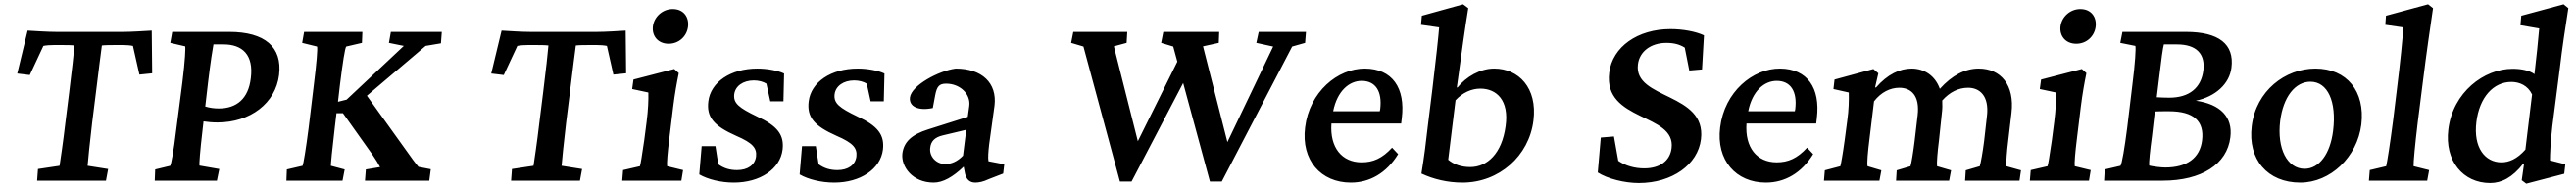

<svg xmlns="http://www.w3.org/2000/svg" viewBox="-20 -838 11936 872"><path d="M683 -696C649 -694 589 -690 550 -690H241C201 -690 143 -694 108 -696L60 -497L118 -490L181 -625C196 -628 212 -629 229 -629H270C286 -629 310 -629 325 -627C324 -610 312 -499 300 -405L283 -269C272 -174 260 -97 256 -69L156 -54L152 0H471L481 -54L386 -69C388 -97 396 -174 407 -269L424 -405C436 -499 449 -610 452 -627C468 -629 495 -629 510 -629H550C565 -629 581 -628 596 -625L626 -492L685 -498Z M697 0H985L996 -54L904 -70C903 -79 906 -130 919 -240L923 -275C943 -272 965 -270 988 -270C1140 -270 1257 -360 1273 -490C1289 -620 1207 -690 1042 -690H778L769 -639L838 -623C840 -615 838 -561 825 -456L797 -240C784 -130 773 -78 769 -69L699 -52ZM931 -344 944 -456C955 -549 966 -617 969 -632H1016C1103 -632 1156 -584 1142 -475C1131 -381 1077 -335 994 -335C971 -335 951 -338 931 -344Z M1671 0H1969L1976 -53L1919 -64C1906 -79 1888 -103 1850 -157L1680 -394L1952 -625L2023 -637L2027 -690H1791L1782 -639L1851 -625L1586 -376L1546 -366L1555 -444C1568 -549 1578 -613 1584 -622L1657 -639L1659 -690H1389L1380 -639L1449 -622C1452 -613 1447 -547 1434 -444L1410 -245C1397 -144 1386 -79 1382 -69L1309 -52L1307 0H1567L1577 -52L1513 -69C1513 -79 1519 -144 1531 -245L1539 -313H1569L1706 -120C1723 -95 1732 -80 1741 -63L1675 -52Z M2879 -696C2845 -694 2785 -690 2746 -690H2437C2397 -690 2339 -694 2304 -696L2256 -497L2314 -490L2377 -625C2392 -628 2408 -629 2425 -629H2466C2482 -629 2506 -629 2521 -627C2520 -610 2508 -499 2496 -405L2479 -269C2468 -174 2456 -97 2452 -69L2352 -54L2348 0H2667L2677 -54L2582 -69C2584 -97 2592 -174 2603 -269L2620 -405C2632 -499 2645 -610 2648 -627C2664 -629 2691 -629 2706 -629H2746C2761 -629 2777 -628 2792 -625L2822 -492L2881 -498Z M2863 0H3137L3145 -49L3071 -67C3069 -79 3073 -131 3081 -194L3099 -342C3107 -405 3115 -450 3125 -499L3104 -518L2915 -469L2909 -425L2984 -409C2985 -374 2983 -328 2976 -273L2965 -188C2954 -112 2948 -76 2945 -67L2867 -49ZM3005 -715C3000 -671 3029 -635 3078 -635C3127 -635 3163 -671 3168 -715C3173 -759 3147 -796 3097 -796C3049 -796 3010 -759 3005 -715Z M3380 9C3502 9 3595 -54 3606 -144C3614 -212 3583 -254 3487 -298C3404 -338 3377 -359 3382 -401C3387 -439 3423 -465 3473 -465C3495 -465 3517 -459 3531 -450L3549 -368H3610L3613 -497C3584 -511 3534 -520 3489 -520C3365 -520 3273 -457 3262 -368C3253 -295 3287 -254 3391 -208C3470 -174 3487 -150 3483 -112C3478 -73 3445 -49 3395 -49C3362 -49 3334 -57 3308 -76L3295 -160H3231L3220 -29C3259 -6 3321 9 3380 9Z M3845 9C3967 9 4060 -54 4071 -144C4079 -212 4048 -254 3952 -298C3869 -338 3842 -359 3847 -401C3852 -439 3888 -465 3938 -465C3960 -465 3982 -459 3996 -450L4014 -368H4075L4078 -497C4049 -511 3999 -520 3954 -520C3830 -520 3738 -457 3727 -368C3718 -295 3752 -254 3856 -208C3935 -174 3952 -150 3948 -112C3943 -73 3910 -49 3860 -49C3827 -49 3799 -57 3773 -76L3760 -160H3696L3685 -29C3724 -6 3786 9 3845 9Z M4306 9C4349 9 4395 -17 4445 -65L4451 -34C4457 -6 4473 9 4499 9C4515 9 4536 5 4561 -7L4628 -33L4633 -76L4560 -90C4557 -105 4559 -132 4563 -168L4588 -349C4600 -453 4530 -520 4408 -520C4330 -510 4203 -442 4196 -386C4191 -343 4236 -323 4302 -337L4313 -396C4321 -438 4332 -450 4364 -450C4427 -450 4478 -403 4471 -347L4464 -296L4281 -238C4204 -214 4168 -180 4161 -126C4154 -65 4208 9 4306 9ZM4290 -152C4293 -182 4310 -201 4348 -210L4457 -236L4442 -116C4416 -89 4388 -77 4360 -77C4317 -77 4285 -113 4290 -152Z M5586 4H5641L5967 -622L6027 -639L6031 -690H5812L5801 -639L5879 -622L5667 -179L5554 -623L5627 -639L5629 -690H5370L5360 -639L5416 -622L5435 -552L5252 -183L5141 -623L5200 -639L5203 -690H4953L4943 -639L5000 -622L5169 4H5223L5462 -453Z M6239 9C6326 9 6404 -35 6458 -123L6430 -153C6384 -103 6342 -85 6289 -85C6197 -85 6141 -154 6149 -265H6472L6475 -290C6492 -430 6431 -519 6305 -520C6178 -521 6047 -412 6027 -247C6008 -95 6100 9 6239 9ZM6157 -322C6176 -417 6232 -463 6289 -463C6353 -463 6385 -415 6375 -332L6373 -322Z M6566 -33C6621 -7 6687 9 6756 9C6926 9 7065 -115 7085 -279C7104 -431 7016 -520 6903 -520C6838 -520 6773 -482 6733 -432L6730 -433C6756 -621 6767 -702 6783 -800L6759 -818L6568 -765L6564 -723L6648 -711C6646 -680 6632 -550 6617 -427L6595 -249C6587 -176 6579 -113 6566 -33ZM6690 -97 6724 -373C6757 -409 6799 -427 6839 -427C6914 -427 6973 -373 6956 -253C6939 -126 6871 -63 6792 -63C6749 -63 6715 -76 6690 -97Z M7573 11C7728 11 7847 -75 7861 -192C7888 -410 7549 -375 7569 -539C7576 -599 7629 -639 7701 -639C7736 -639 7762 -632 7786 -617L7807 -511L7866 -516L7875 -674C7837 -692 7777 -703 7720 -703C7568 -703 7451 -621 7436 -501C7408 -272 7745 -315 7725 -151C7718 -92 7671 -57 7598 -57C7554 -57 7511 -69 7478 -92L7458 -205L7397 -200L7383 -38C7428 -9 7507 11 7573 11Z M8162 9C8249 9 8327 -35 8381 -123L8353 -153C8307 -103 8265 -85 8212 -85C8120 -85 8064 -154 8072 -265H8395L8398 -290C8415 -430 8354 -519 8228 -520C8101 -521 7970 -412 7950 -247C7931 -95 8023 9 8162 9ZM8080 -322C8099 -417 8155 -463 8212 -463C8276 -463 8308 -415 8298 -332L8296 -322Z M8431 0H8688L8697 -48L8633 -67C8630 -81 8634 -131 8642 -194L8663 -368C8696 -411 8739 -431 8780 -431C8834 -431 8876 -396 8865 -303L8851 -183C8844 -127 8837 -85 8832 -67L8768 -48L8765 0H9011L9020 -48L8955 -67C8953 -81 8957 -133 8964 -187L8977 -311C8980 -333 8980 -353 8979 -372C9014 -411 9054 -431 9099 -431C9151 -431 9198 -395 9186 -298L9173 -183C9166 -128 9158 -85 9153 -67L9088 -48L9085 0H9337L9344 -48L9276 -67C9275 -81 9278 -133 9285 -187L9300 -315C9315 -443 9251 -520 9148 -520C9085 -520 9025 -489 8968 -426C8945 -490 8893 -520 8837 -520C8783 -520 8726 -494 8672 -432L8668 -433L8683 -498L8660 -518L8480 -469L8475 -425L8546 -409C8547 -374 8546 -327 8539 -279L8527 -188C8517 -115 8510 -79 8507 -67L8435 -48Z M9385 0H9659L9667 -49L9593 -67C9591 -79 9595 -131 9603 -194L9621 -342C9629 -405 9637 -450 9647 -499L9626 -518L9437 -469L9431 -425L9506 -409C9507 -374 9505 -328 9498 -273L9487 -188C9476 -112 9470 -76 9467 -67L9389 -49ZM9527 -715C9522 -671 9551 -635 9600 -635C9649 -635 9685 -671 9690 -715C9695 -759 9669 -796 9619 -796C9571 -796 9532 -759 9527 -715Z M9805 -69 9732 -52 9729 0H10000C10180 0 10299 -76 10314 -201C10326 -295 10268 -355 10154 -371C10245 -390 10310 -449 10319 -524C10333 -633 10261 -690 10108 -690H9814L9804 -639L9874 -625C9877 -616 9873 -545 9860 -444L9836 -245C9824 -151 9812 -80 9805 -69ZM9938 -70C9936 -84 9942 -141 9951 -208L9964 -321C9979 -322 9997 -322 10030 -322C10143 -322 10194 -277 10183 -187C10173 -105 10113 -61 10012 -61C9991 -61 9954 -66 9938 -70ZM9973 -387 9985 -485C9993 -556 10002 -620 10006 -632H10067C10157 -632 10198 -588 10189 -512C10179 -430 10123 -385 10031 -385C10009 -385 9992 -386 9973 -387Z M10638 9C10777 9 10902 -109 10921 -261C10939 -414 10854 -520 10708 -520C10568 -520 10433 -417 10413 -253C10394 -99 10486 9 10638 9ZM10545 -278C10559 -388 10614 -459 10685 -459C10765 -459 10807 -367 10790 -231C10777 -125 10726 -55 10658 -55C10578 -55 10529 -148 10545 -278Z M10956 0H11226L11235 -49L11163 -67C11162 -84 11170 -169 11182 -269L11205 -451C11226 -620 11239 -701 11253 -800L11230 -818L11035 -765L11032 -723L11115 -711C11114 -673 11100 -539 11086 -427L11068 -279C11054 -170 11041 -89 11036 -67L10960 -49Z M11685 14 11861 -32 11866 -76 11795 -94C11795 -120 11797 -174 11806 -253L11841 -525C11852 -620 11865 -702 11880 -800L11858 -818L11662 -765L11658 -721L11745 -706C11743 -676 11730 -551 11723 -494C11700 -512 11659 -519 11622 -519C11489 -519 11345 -410 11324 -238C11306 -92 11392 11 11518 11C11570 11 11621 -14 11672 -80L11675 -79L11664 -2ZM11454 -273C11468 -386 11532 -458 11616 -458C11653 -458 11692 -442 11712 -400L11681 -144C11642 -100 11605 -85 11570 -85C11494 -85 11439 -153 11454 -273Z"/></svg>

Font: TPK Tissa Web SemiBold
Style: Italic
Weight: 600
Italic angle: -7°
Designer: Jacques Le Bailly, Suppakit Chalermlarp | Katatrad Co.,Ltd.
Foundry: Jacques Le Bailly, Cadson Demak Co.,Ltd.
Version: Version 5.000;Glyphs 3.1.2 (3151)